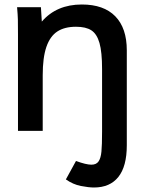

<svg xmlns="http://www.w3.org/2000/svg" viewBox="-20 -582 640 854"><path d="M162 -550 166 -486Q231.5 -562 344 -562Q441.5 -562 492.8 -509.5Q544 -457 544 -358V64Q544 158 506.5 205Q469 252 398 252Q374.5 252 339.8 245.2Q305 238.5 273 216L318 134Q363 150.5 386.5 150.5Q408.5 150.5 418.5 135.8Q428.5 121 431.2 92Q434 63 434 3V-275Q434 -350.5 422.5 -390.8Q411 -431 386.5 -447Q362 -463 318 -463Q267 -463 234.8 -441.8Q202.5 -420.5 186.2 -373Q170 -325.5 170 -247V0H60V-428Q60 -475.5 59.5 -495.5Q59 -515.5 56 -550Z"/></svg>

Font: JuliaMono
Style: Bold
Weight: 700
Monospace: yes
Designer: cormullion
Foundry: corm
Version: Version 0.055; ttfautohint (v1.8.4)